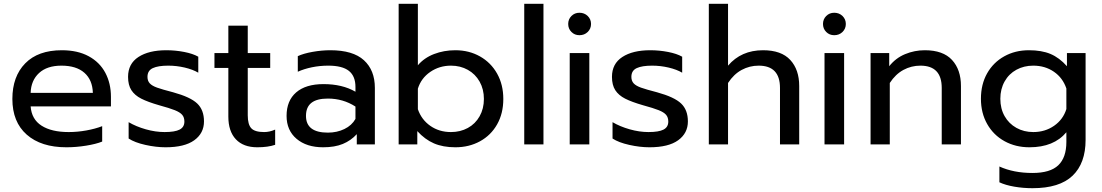

<svg xmlns="http://www.w3.org/2000/svg" viewBox="-20 -759 5790 1009"><path d="M45 -239Q45 -357 112.5 -426Q180 -495 305 -495Q388 -495 446 -463.5Q504 -432 533.5 -376.5Q563 -321 563 -250V-200H141Q146 -132 198.5 -98.5Q251 -65 341 -65Q387 -65 434 -73.5Q481 -82 517 -96V-15Q485 -2 432.5 6.5Q380 15 329 15Q196 15 120.5 -51.5Q45 -118 45 -239ZM468 -271Q466 -339 423.5 -376.5Q381 -414 303 -414Q227 -414 185 -375Q143 -336 141 -271Z M656 -31V-117Q695 -94 746 -79.5Q797 -65 845 -65Q899 -65 924 -78Q949 -91 949 -120Q949 -142 937.5 -155.5Q926 -169 898.5 -180Q871 -191 816 -206Q757 -223 722.5 -240.5Q688 -258 670.5 -285Q653 -312 653 -355Q653 -424 707.5 -459.5Q762 -495 854 -495Q902 -495 948 -486Q994 -477 1022 -461V-377Q993 -394 950.5 -404Q908 -414 864 -414Q811 -414 783 -401Q755 -388 755 -355Q755 -334 767 -321Q779 -308 805.5 -298.5Q832 -289 890 -274Q981 -249 1016.5 -215Q1052 -181 1052 -121Q1052 -59 1001 -22Q950 15 850 15Q800 15 744 2.5Q688 -10 656 -31Z M1180 -146V-402H1107V-480H1180V-624H1282V-480H1400V-402H1282V-153Q1282 -105 1300.5 -85Q1319 -65 1368 -65Q1397 -65 1426 -78V2Q1388 15 1332 15Q1259 15 1219.5 -27Q1180 -69 1180 -146Z M1486 -150Q1486 -230 1536.5 -273.5Q1587 -317 1680 -317Q1779 -317 1848 -277V-302Q1848 -359 1813.5 -386.5Q1779 -414 1705 -414Q1661 -414 1619.5 -405.5Q1578 -397 1545 -382V-464Q1575 -478 1623 -486.5Q1671 -495 1716 -495Q1835 -495 1892.5 -442.5Q1950 -390 1950 -297V0H1855V-54Q1824 -20 1781.5 -2.5Q1739 15 1678 15Q1591 15 1538.5 -29.5Q1486 -74 1486 -150ZM1848 -134V-199Q1783 -241 1703 -241Q1645 -241 1616.5 -218.5Q1588 -196 1588 -150Q1588 -62 1703 -62Q1751 -62 1790 -81Q1829 -100 1848 -134Z M2173 -70V0H2075V-739H2176V-416Q2209 -455 2261 -475Q2313 -495 2373 -495Q2445 -495 2502.5 -462.5Q2560 -430 2592.5 -372Q2625 -314 2625 -239Q2625 -163 2592.5 -105.5Q2560 -48 2502.5 -16.5Q2445 15 2373 15Q2308 15 2260.5 -5.5Q2213 -26 2173 -70ZM2523 -239Q2523 -290 2500.5 -330Q2478 -370 2438.5 -392Q2399 -414 2350 -414Q2289 -414 2241 -381Q2193 -348 2176 -293V-185Q2195 -130 2241.5 -97.5Q2288 -65 2350 -65Q2399 -65 2438.5 -86.5Q2478 -108 2500.5 -148Q2523 -188 2523 -239Z M2735 -739H2836V0H2735Z M2966 -633Q2966 -658 2983 -675Q3000 -692 3025 -692Q3051 -692 3068.5 -675Q3086 -658 3086 -633Q3086 -608 3068.5 -591Q3051 -574 3025 -574Q3000 -574 2983 -591Q2966 -608 2966 -633ZM2974 -480H3077V0H2974Z M3199 -31V-117Q3238 -94 3289 -79.5Q3340 -65 3388 -65Q3442 -65 3467 -78Q3492 -91 3492 -120Q3492 -142 3480.5 -155.5Q3469 -169 3441.5 -180Q3414 -191 3359 -206Q3300 -223 3265.5 -240.5Q3231 -258 3213.5 -285Q3196 -312 3196 -355Q3196 -424 3250.5 -459.5Q3305 -495 3397 -495Q3445 -495 3491 -486Q3537 -477 3565 -461V-377Q3536 -394 3493.5 -404Q3451 -414 3407 -414Q3354 -414 3326 -401Q3298 -388 3298 -355Q3298 -334 3310 -321Q3322 -308 3348.5 -298.5Q3375 -289 3433 -274Q3524 -249 3559.5 -215Q3595 -181 3595 -121Q3595 -59 3544 -22Q3493 15 3393 15Q3343 15 3287 2.5Q3231 -10 3199 -31Z M3705 -739H3806V-414Q3875 -495 3990 -495Q4086 -495 4133 -444Q4180 -393 4180 -307V0H4079V-297Q4079 -414 3967 -414Q3919 -414 3877.5 -391.5Q3836 -369 3806 -323V0H3705Z M4305 -633Q4305 -658 4322 -675Q4339 -692 4364 -692Q4390 -692 4407.5 -675Q4425 -658 4425 -633Q4425 -608 4407.5 -591Q4390 -574 4364 -574Q4339 -574 4322 -591Q4305 -608 4305 -633ZM4313 -480H4416V0H4313Z M4555 -480H4653V-411Q4687 -454 4736.5 -474.5Q4786 -495 4840 -495Q4936 -495 4983 -444Q5030 -393 5030 -307V0H4929V-297Q4929 -414 4817 -414Q4769 -414 4727.5 -391.5Q4686 -369 4656 -323V0H4555Z M5232 199V116Q5307 150 5406 150Q5499 150 5541.5 109.5Q5584 69 5584 -13V-64Q5518 15 5390 15Q5317 15 5259 -17Q5201 -49 5168 -107Q5135 -165 5135 -240Q5135 -316 5167.5 -373.5Q5200 -431 5257.5 -463Q5315 -495 5387 -495Q5454 -495 5500.5 -475.5Q5547 -456 5587 -411V-480H5685V-24Q5685 99 5616.5 164.5Q5548 230 5406 230Q5357 230 5310.5 222Q5264 214 5232 199ZM5584 -186V-294Q5565 -350 5518.5 -382Q5472 -414 5410 -414Q5361 -414 5321.5 -392.5Q5282 -371 5259.5 -331Q5237 -291 5237 -240Q5237 -188 5259.5 -148.5Q5282 -109 5321.5 -87Q5361 -65 5410 -65Q5472 -65 5519.5 -98Q5567 -131 5584 -186Z"/></svg>

Font: Prompt
Style: Regular
Weight: 400
Designer: Katatrad Team
Foundry: CadsonDemak
Version: Version 1.001